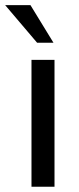

<svg xmlns="http://www.w3.org/2000/svg" viewBox="-47 -713 302 733"><path d="M161.1 0H73.2V-484.4H161.1ZM-27.3 -693.4H69.3L157.2 -549.8H94.7Z"/></svg>

Font: ImmaginiFont
Style: Regular
Weight: 400
Version: Version 1.0